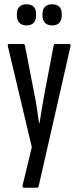

<svg xmlns="http://www.w3.org/2000/svg" viewBox="-20 -694 367 899"><path d="M92 185Q84 185 86 173L129 -5L17 -477Q14 -488 22 -488H88Q96 -488 97 -480L141 -253Q148 -221 153 -185.5Q158 -150 163 -117H165Q170 -150 176 -186Q182 -222 188 -254L231 -480Q232 -488 239 -488H304Q307 -488 309.5 -485Q312 -482 310 -476L161 178Q160 185 152 185ZM104 -575Q83 -575 71 -587Q59 -599 59 -620V-630Q59 -651 71 -662.5Q83 -674 104 -674Q126 -674 137.5 -662.5Q149 -651 149 -630V-620Q149 -599 137.5 -587Q126 -575 104 -575ZM224 -575Q203 -575 191 -587Q179 -599 179 -620V-630Q179 -651 191 -662.5Q203 -674 224 -674Q246 -674 257.5 -662.5Q269 -651 269 -630V-620Q269 -599 257.5 -587Q246 -575 224 -575Z"/></svg>

Font: Sofia Sans Extra Condensed Medium
Style: Regular
Weight: 500
Version: Version 4.100